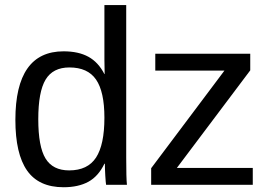

<svg xmlns="http://www.w3.org/2000/svg" viewBox="-20 -745 1089 774"><path d="M400.9 -85H402.8C402.8 -71.3 403.4 -55 404.5 -36.1C405.7 -17.3 406.7 -5.2 407.7 0H491.7C489.7 -17.6 488.8 -53.9 488.8 -108.9V-724.6H400.9V-505.4L401.9 -446.3H400.9C384.6 -478.2 363.1 -501.5 336.4 -516.1C309.7 -530.8 276.4 -538.1 236.3 -538.1C106.8 -538.1 42 -446 42 -261.7C42 -170.6 57.7 -102.5 89.1 -57.6C120.5 -12.7 169.6 9.8 236.3 9.8C276 9.8 309.3 2.4 336.2 -12.2C363 -26.9 384.6 -51.1 400.9 -85ZM134.3 -264.6C134.3 -338.2 144.1 -391.4 163.8 -424.1C183.5 -456.8 215.5 -473.1 259.8 -473.1C308.9 -473.1 344.7 -456.9 367.2 -424.3C389.6 -391.8 400.9 -340.5 400.9 -270.5C400.9 -197.9 389.6 -144.4 367.2 -109.9C344.7 -75.4 308.6 -58.1 258.8 -58.1C214.8 -58.1 183.1 -74.1 163.6 -106C144 -137.9 134.3 -190.8 134.3 -264.6ZM589.4 0H999V-67.9H692.9L988.8 -461.4V-528.3H606V-460.4H884.8L589.4 -66.9Z"/></svg>

Font: Arimo
Style: Regular
Weight: 400
Designer: Steve Matteson
Foundry: Monotype Imaging Inc.
Version: Version 1.32